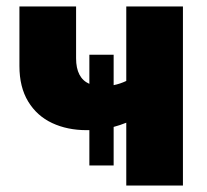

<svg xmlns="http://www.w3.org/2000/svg" viewBox="-20 -573 640 593"><path d="M256 -62V-171Q252 -171 248 -171Q188 -171 141 -193Q94 -215 67 -259.5Q40 -304 40 -369V-553H215V-393Q215 -332 256 -314V-404H331V-310Q351 -314 370 -323V-553H545V0H370V-194Q350 -186 331 -181V-62Z"/></svg>

Font: Noto Sans Mono Black
Style: Regular
Weight: 900
Designer: Monotype Design Team
Foundry: Monotype Imaging Inc.
Version: Version 2.014